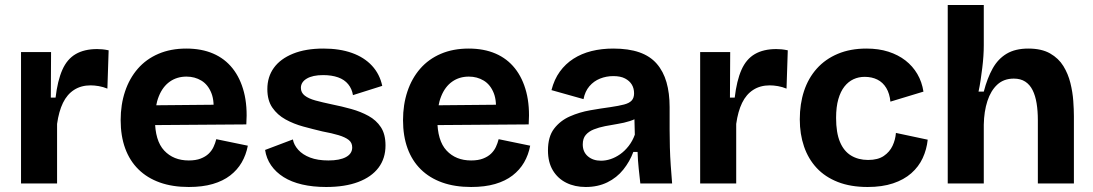

<svg xmlns="http://www.w3.org/2000/svg" viewBox="-20 -733 4367 767"><path d="M64 0V-256V-525H184L183 -343H202Q210 -411 229 -454Q248 -497 282.5 -517Q317 -537 368 -537Q378 -537 389 -536Q400 -535 414 -532L409 -379Q392 -386 374.5 -389Q357 -392 342 -392Q304 -392 276 -374Q248 -356 231.5 -322Q215 -288 208 -238V0Z M734 14Q669 14 618.5 -4Q568 -22 533 -56.5Q498 -91 480 -140.5Q462 -190 462 -253Q462 -315 479.5 -367.5Q497 -420 530.5 -458.5Q564 -497 613 -518Q662 -539 724 -539Q785 -539 831.5 -519Q878 -499 909 -460Q940 -421 954.5 -365Q969 -309 964 -236L555 -233V-312L879 -315L831 -274Q838 -327 824.5 -361Q811 -395 784.5 -411Q758 -427 725 -427Q687 -427 658.5 -407Q630 -387 614.5 -348.5Q599 -310 599 -256Q599 -171 636 -131.5Q673 -92 734 -92Q762 -92 781.5 -99.5Q801 -107 813.5 -119Q826 -131 833 -146Q840 -161 844 -177L970 -151Q963 -114 945.5 -84Q928 -54 899.5 -32Q871 -10 830 2Q789 14 734 14Z M1283 14Q1230 14 1187 4Q1144 -6 1113 -25.5Q1082 -45 1063 -72.5Q1044 -100 1039 -134L1150 -176Q1154 -154 1171.5 -134.5Q1189 -115 1219 -103.5Q1249 -92 1292 -92Q1337 -92 1362 -105.5Q1387 -119 1387 -144Q1387 -163 1373 -174Q1359 -185 1332.5 -193Q1306 -201 1268 -208Q1230 -217 1191.5 -227.5Q1153 -238 1120.5 -256Q1088 -274 1068 -303Q1048 -332 1048 -377Q1048 -426 1074 -462Q1100 -498 1150.5 -518.5Q1201 -539 1272 -539Q1337 -539 1386 -521.5Q1435 -504 1466 -470.5Q1497 -437 1507 -390L1390 -353Q1386 -378 1371 -396.5Q1356 -415 1330.5 -424Q1305 -433 1271 -433Q1229 -433 1205.5 -419Q1182 -405 1182 -382Q1182 -363 1197.5 -351Q1213 -339 1240.5 -331.5Q1268 -324 1306 -316Q1346 -308 1383.5 -297.5Q1421 -287 1452 -270Q1483 -253 1501.5 -225Q1520 -197 1520 -152Q1520 -100 1492 -63Q1464 -26 1411 -6Q1358 14 1283 14Z M1862 14Q1797 14 1746.5 -4Q1696 -22 1661 -56.5Q1626 -91 1608 -140.5Q1590 -190 1590 -253Q1590 -315 1607.5 -367.5Q1625 -420 1658.5 -458.5Q1692 -497 1741 -518Q1790 -539 1852 -539Q1913 -539 1959.5 -519Q2006 -499 2037 -460Q2068 -421 2082.5 -365Q2097 -309 2092 -236L1683 -233V-312L2007 -315L1959 -274Q1966 -327 1952.5 -361Q1939 -395 1912.5 -411Q1886 -427 1853 -427Q1815 -427 1786.5 -407Q1758 -387 1742.5 -348.5Q1727 -310 1727 -256Q1727 -171 1764 -131.5Q1801 -92 1862 -92Q1890 -92 1909.5 -99.5Q1929 -107 1941.5 -119Q1954 -131 1961 -146Q1968 -161 1972 -177L2098 -151Q2091 -114 2073.5 -84Q2056 -54 2027.5 -32Q1999 -10 1958 2Q1917 14 1862 14Z M2320 14Q2276 14 2242 -3Q2208 -20 2188.5 -52.5Q2169 -85 2169 -132Q2169 -187 2193.5 -219Q2218 -251 2256.5 -268Q2295 -285 2338 -292.5Q2381 -300 2418 -305Q2452 -310 2473 -315.5Q2494 -321 2503.5 -331.5Q2513 -342 2513 -360Q2513 -380 2504 -395Q2495 -410 2477 -419.5Q2459 -429 2430 -429Q2402 -429 2377 -419Q2352 -409 2334.5 -388.5Q2317 -368 2311 -337L2183 -373Q2194 -416 2216.5 -447Q2239 -478 2271 -498.5Q2303 -519 2343 -529Q2383 -539 2430 -539Q2491 -539 2534 -524Q2577 -509 2603.5 -478.5Q2630 -448 2642.5 -404.5Q2655 -361 2655 -305V-215Q2655 -181 2656 -144.5Q2657 -108 2659.5 -72Q2662 -36 2665 0H2538Q2535 -27 2531.5 -59.5Q2528 -92 2527 -126H2510Q2496 -88 2470 -55.5Q2444 -23 2406 -4.5Q2368 14 2320 14ZM2381 -91Q2400 -91 2419.5 -97.5Q2439 -104 2457.5 -117Q2476 -130 2491.5 -150Q2507 -170 2516 -195L2514 -274L2537 -270Q2520 -257 2496.5 -249.5Q2473 -242 2447.5 -238Q2422 -234 2397 -229Q2372 -224 2352 -216Q2332 -208 2320 -194Q2308 -180 2308 -156Q2308 -126 2328.5 -108.5Q2349 -91 2381 -91Z M2777 0V-256V-525H2897L2896 -343H2915Q2923 -411 2942 -454Q2961 -497 2995.5 -517Q3030 -537 3081 -537Q3091 -537 3102 -536Q3113 -535 3127 -532L3122 -379Q3105 -386 3087.5 -389Q3070 -392 3055 -392Q3017 -392 2989 -374Q2961 -356 2944.5 -322Q2928 -288 2921 -238V0Z M3446 14Q3378 14 3327 -6Q3276 -26 3242.5 -62Q3209 -98 3192 -147.5Q3175 -197 3175 -256Q3175 -318 3192 -369.5Q3209 -421 3243 -459Q3277 -497 3327 -518Q3377 -539 3441 -539Q3490 -539 3529 -526.5Q3568 -514 3597 -491.5Q3626 -469 3644.5 -437.5Q3663 -406 3669 -367L3537 -327Q3534 -359 3520.5 -381.5Q3507 -404 3485 -415Q3463 -426 3434 -426Q3410 -426 3389.5 -416.5Q3369 -407 3353.5 -387.5Q3338 -368 3329 -337Q3320 -306 3320 -262Q3320 -203 3335.5 -166Q3351 -129 3380 -111.5Q3409 -94 3448 -94Q3487 -94 3510.5 -110Q3534 -126 3545.5 -150.5Q3557 -175 3559 -202L3686 -175Q3682 -136 3666 -101.5Q3650 -67 3620.5 -41Q3591 -15 3547.5 -0.5Q3504 14 3446 14Z M3766 0V-325V-713H3910V-552Q3910 -532 3908.5 -509Q3907 -486 3904 -462Q3901 -438 3897.5 -414Q3894 -390 3889 -367H3910Q3924 -421 3945.5 -459.5Q3967 -498 4001.5 -518.5Q4036 -539 4088 -539Q4141 -539 4175 -519.5Q4209 -500 4228 -469Q4247 -438 4256 -401.5Q4265 -365 4267.5 -330Q4270 -295 4270 -269V0H4126V-253Q4126 -290 4121 -320.5Q4116 -351 4105 -373Q4094 -395 4075.5 -407Q4057 -419 4030 -419Q3990 -419 3964 -395Q3938 -371 3924.5 -329.5Q3911 -288 3910 -235V0Z"/></svg>

Font: Bricolage Grotesque 48pt Condensed ExtraBold
Style: Bold
Weight: 700
Version: Version 1.000;gftools[0.9.30]